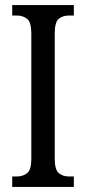

<svg xmlns="http://www.w3.org/2000/svg" viewBox="-20 -734 337 754"><path d="M28 0V-41H47Q70 -41 86.5 -54Q103 -67 103 -110V-602Q103 -647 86.5 -660Q70 -673 47 -673H28V-714H270V-673H251Q226 -673 210.5 -660Q195 -647 195 -602V-111Q195 -68 210.5 -54.5Q226 -41 251 -41H270V0Z"/></svg>

Font: Noto Serif Thai ExtraCondensed
Style: Regular
Weight: 400
Width: 2
Designer: Monotype Design Team
Foundry: Monotype Imaging Inc.
Version: Version 2.002; ttfautohint (v1.8.4.7-5d5b)